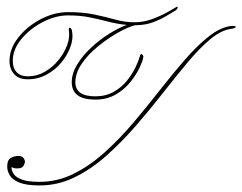

<svg xmlns="http://www.w3.org/2000/svg" viewBox="-20 -557 740 586"><path d="M519 -536Q523 -538 522 -533Q521 -528 514 -524Q505 -519 488 -508.5Q471 -498 447 -489Q423 -480 392 -480Q369 -474 338.5 -456.5Q308 -439 278.5 -415Q249 -391 229.5 -362.5Q210 -334 210 -306Q210 -263 271 -263Q303 -263 327.5 -277Q352 -291 368.5 -312Q385 -333 394.5 -353.5Q404 -374 407 -386Q409 -395 414 -390.5Q419 -386 417 -381Q416 -372 406.5 -351.5Q397 -331 379 -308Q361 -285 334 -269Q307 -253 271 -253Q199 -253 199 -306Q199 -333 215.5 -360Q232 -387 257.5 -411Q283 -435 312.5 -453.5Q342 -472 367 -481Q337 -484 310 -491Q283 -498 254 -504Q225 -510 188 -510Q149 -510 110 -489.5Q71 -469 45 -437.5Q19 -406 19 -371Q19 -349 31 -336.5Q43 -324 65 -324Q92 -324 116 -337.5Q140 -351 158 -373Q176 -395 185 -419.5Q194 -444 190 -466Q189 -474 194 -472Q199 -470 200 -461Q204 -439 195 -414Q186 -389 167.5 -366.5Q149 -344 122.5 -329.5Q96 -315 65 -315Q37 -315 23 -331Q9 -347 9 -371Q9 -408 35.5 -442Q62 -476 103.5 -498Q145 -520 188 -520Q234 -520 269 -512.5Q304 -505 333 -497Q362 -489 390 -489Q419 -489 446.5 -499.5Q474 -510 494 -521.5Q514 -533 519 -536ZM687 -478Q701 -478 699.5 -474.5Q698 -471 686 -469Q655 -465 622 -437.5Q589 -410 553 -367Q517 -324 477.5 -273.5Q438 -223 395 -173.5Q352 -124 305.5 -82.5Q259 -41 208 -16Q157 9 101 9Q60 9 38.5 0Q17 -9 9.5 -22.5Q2 -36 2 -48Q2 -69 13 -75Q24 -81 36 -81Q47 -81 51.5 -75Q56 -69 56 -64Q56 -58 51.5 -50.5Q47 -43 32 -43Q25 -43 21 -44.5Q17 -46 15 -47Q15 -37 21.5 -26.5Q28 -16 46.5 -9Q65 -2 101 -2Q155 -2 204.5 -26.5Q254 -51 299.5 -92Q345 -133 387 -182.5Q429 -232 468 -282Q507 -332 544.5 -375Q582 -418 617.5 -446Q653 -474 687 -478Z"/></svg>

Font: Kapakana Light
Style: Regular
Weight: 300
Designer: Kyosuke Nagai
Version: Version 1.000